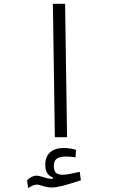

<svg xmlns="http://www.w3.org/2000/svg" viewBox="-20 -713 626 998"><path d="M265.1 0H328.6L318.4 -693.4H254.9ZM126.5 264.6C144 253.9 156.7 246.6 170.9 246.6C192.9 246.6 212.4 261.7 248 261.7C288.1 261.7 348.6 240.2 400.4 224.1L394.5 180.2C361.3 187 329.6 195.3 308.1 195.3C272.5 195.3 259.8 183.1 259.8 148.4C259.8 117.2 276.4 100.6 323.7 100.6C341.3 100.6 356 102.5 372.6 105L375 65.9C356.4 60.1 335 56.2 312.5 56.2C251 56.2 215.3 86.9 215.3 143.1C215.3 179.7 228.5 200.2 255.4 209.5V215.8C252.9 216.3 250.5 216.3 247.6 216.3C218.8 216.3 193.8 200.2 169.4 200.2C151.4 200.2 136.2 209.5 120.6 223.6Z"/></svg>

Font: Cascadia Code Light
Style: Regular
Weight: 300
Monospace: yes
Designer: Aaron Bell
Foundry: Saja Typeworks
Version: Version 2404.023